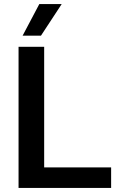

<svg xmlns="http://www.w3.org/2000/svg" viewBox="-20 -932 599 952"><path d="M72 -700H199V-102H531V0H72ZM175 -912H286L183 -755H92Z"/></svg>

Font: Sarabun SemiBold
Style: Regular
Weight: 600
Designer: Suppakit Chalermlarp | Katatrad Co.,Ltd.
Foundry: Cadson Demak Co.,Ltd.
Version: Version 1.000; ttfautohint (v1.6)